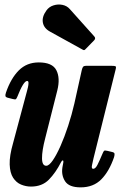

<svg xmlns="http://www.w3.org/2000/svg" viewBox="-20 -811 533 849"><path d="M6.5 -402Q28 -464.5 63.2 -499.8Q98.5 -535 151.5 -535Q211.5 -535 229.2 -500.5Q247 -466 233.5 -411.5L180 -200Q165.5 -144.5 165.8 -111.2Q166 -78 184.5 -78Q197 -78 213.5 -102Q230 -126 247.8 -166Q265.5 -206 281.5 -255Q297.5 -304 309 -354L341.5 -500.5Q343.5 -509.5 346.8 -514.8Q350 -520 362 -520H472.5Q487 -520 490.8 -518Q494.5 -516 491.5 -504.5L393.5 -111Q390 -96.5 386.8 -80.5Q383.5 -64.5 392 -64.5Q402 -64.5 411 -82.2Q420 -100 433.5 -132Q437 -140.5 440 -143.8Q443 -147 454.5 -144L475.5 -139Q485 -137 486.2 -132Q487.5 -127 484.5 -116.5Q463 -53.5 428 -18Q393 17.5 336.5 17.5Q285.5 17.5 268 -9.2Q250.5 -36 256 -71L260 -92.5Q261.5 -101 257.8 -101.5Q254 -102 250 -94Q226 -47 196 -16.5Q166 14 117 14Q94.5 14 73.2 5.2Q52 -3.5 38 -25Q24 -46.5 22.8 -84Q21.5 -121.5 38 -179L99 -407Q101 -414 103.5 -424.8Q106 -435.5 106 -444.2Q106 -453 100 -453Q84 -453 56.5 -383Q53.5 -376 50.8 -373Q48 -370 37 -373L13.5 -379Q5 -381.5 4 -386.5Q3 -391.5 6.5 -402ZM185.5 -765Q197 -781 216.5 -787.2Q236 -793.5 256 -789.5Q276 -785.5 289 -770.5L396 -651Q405 -642 396.5 -633L359.5 -595Q355.5 -590.5 352.8 -589.5Q350 -588.5 344.5 -592L201.5 -671Q174 -686 169.5 -711.5Q165 -737 185.5 -765Z"/></svg>

Font: Besley* Condensed
Style: Bold Italic
Weight: 700
Width: 3
Italic angle: -13°
Designer: Owen Earl
Foundry: indestructible type*
Version: Version 3.000; ttfautohint (v1.8.3)